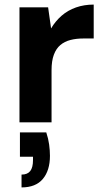

<svg xmlns="http://www.w3.org/2000/svg" viewBox="-20 -534 451 838"><path d="M65 0V-502H190L203 -410Q222 -442 249 -465.5Q276 -489 311.5 -501.5Q347 -514 389 -514V-366H343Q313 -366 287.5 -359.5Q262 -353 243.5 -337.5Q225 -322 215 -295Q205 -268 205 -228V0ZM74 284V228Q100 228 112 212.5Q124 197 124 165V150H67V44H182Q191 71 194.5 97Q198 123 198 146Q198 210 167 247Q136 284 74 284Z"/></svg>

Font: DM Sans 16pt ExtraBold
Style: Regular
Weight: 800
Version: Version 4.004;gftools[0.9.30]